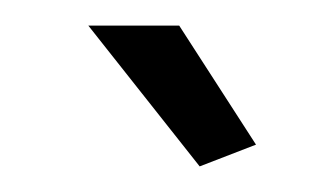

<svg xmlns="http://www.w3.org/2000/svg" viewBox="-20 -750 262 150"><path d="M49 -730H120L180 -637L136 -620Z"/></svg>

Font: Oxford Sans
Style: Regular
Weight: 400
Designer: Matt McInerney, Pablo Impallari, Rodrigo Fuenzalida
Foundry: Matt McInerney, Pablo Impallari, Rodrigo Fuenzalida
Version: Version 3.000g; ttfautohint (v1.5) -l 8 -r 28 -G 28 -x 14 -D